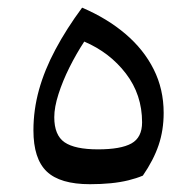

<svg xmlns="http://www.w3.org/2000/svg" viewBox="-20 -476 512 502"><path d="M200.3 -367.3Q267 -338.8 309.2 -283.7Q351.5 -228.5 351.5 -156.1Q351.5 -116.5 323.7 -101Q295.9 -85.5 236.3 -85.5Q175.8 -85.5 148.8 -104Q121.9 -122.5 121.9 -169.5Q121.9 -195.7 132.9 -229.9Q143.8 -264.1 161.7 -300Q179.7 -335.9 200.3 -367.3ZM215.2 5.6Q244.5 5.6 269.6 3.1Q294.8 0.6 315.9 -4.6Q337 -9.8 353.5 -16.8Q381.5 -57.5 394.7 -96.5Q407.9 -135.4 407.9 -180.9Q407.9 -242.8 381.9 -294.6Q356 -346.4 308.2 -387.1Q260.5 -427.8 194.7 -456Q153.6 -400.4 125.1 -346.9Q96.5 -293.5 81.9 -241Q67.4 -188.6 67.4 -135.3Q67.4 -60.8 102.2 -27.6Q137 5.6 215.2 5.6Z"/></svg>

Font: Pinar FD VF
Style: Regular
Weight: 300
Designer: Amin Abedi
Version: Version 2.000